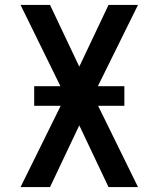

<svg xmlns="http://www.w3.org/2000/svg" viewBox="-20 -755 640 775"><path d="M63 0 225 -328H118V-407H224L63 -735H182L300 -486L418 -735H537L375 -407H482V-328H376L537 0H418L300 -249L182 0Z"/></svg>

Font: Iosevka Aile Semibold
Style: Regular
Weight: 600
Designer: Belleve Invis
Foundry: Belleve Invis
Version: Version 31.1.0; ttfautohint (v1.8.4)